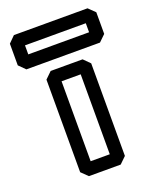

<svg xmlns="http://www.w3.org/2000/svg" viewBox="-151 -877 811 1000"><g transform="rotate(-20 254.5 -377.0)"><path d="M201 -478H307V-35H201ZM166 -548 130 -513V0L166 35H342L378 0V-513L343 -548ZM86 -719H423V-669H86ZM50 -789 15 -754V-634L50 -599H458L494 -634V-754L458 -789Z"/></g></svg>

Font: Hussar Press
Style: Bold
Weight: 700
Foundry: Cannot Into Space Fonts
Version: Version 1.43